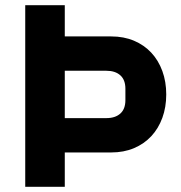

<svg xmlns="http://www.w3.org/2000/svg" viewBox="-20 -718 696 738"><path d="M77 0V-698H229V-578H407Q456 -578 495 -561.5Q534 -545 561.5 -515.5Q589 -486 604 -445Q619 -404 619 -355Q619 -306 604 -265Q589 -224 561.5 -194.5Q534 -165 495 -148.5Q456 -132 407 -132H229V0ZM229 -264H389Q423 -264 442.5 -281.5Q462 -299 462 -333V-377Q462 -411 442.5 -428.5Q423 -446 389 -446H229Z"/></svg>

Font: IBM Plex Sans Arabic
Style: Bold
Weight: 700
Designer: Mike Abbink, Paul van der Laan, Pieter van Rosmalen, Wael Morcos, Khajak Apelian
Foundry: Bold Monday
Version: Version 1.2